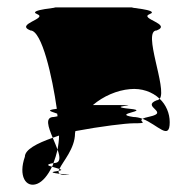

<svg xmlns="http://www.w3.org/2000/svg" viewBox="-20 -715 513 517"><path d="M47 -293C29 -242 49 -208 80 -220C95 -226 109 -243 120 -266C109 -269 102 -272 124 -276C128 -287 132 -299 135 -312C131 -322 127 -333 122 -344C79 -329 47 -312 47 -293ZM62 -633C19 -650 110 -665 80 -677C50 -689 150 -695 125 -695H339C314 -695 414 -689 383 -677C353 -665 444 -650 402 -633C362 -633 431 -475 410 -449C390 -468 361 -478 330 -475C295 -472 258 -456 230 -432H306C368 -432 259 -429 330 -422C388 -416 278 -409 339 -400C347 -400 356 -398 364 -395C350 -387 387 -383 339 -383C320 -383 252 -375 183 -362C183 -360 182 -358 182 -356C182 -315 149 -280 140 -260C135 -262 126 -264 120 -266C122 -269 123 -272 124 -276H125C144 -276 142 -292 135 -312C137 -324 139 -337 139 -350C133 -348 128 -346 122 -344C110 -373 100 -400 125 -400C129 -401 133 -401 135 -402C135 -404 134 -407 134 -409C122 -414 98 -418 133 -422C121 -507 93 -633 62 -633ZM133 -254C135 -254 137 -255 138 -255C137 -252 138 -249 141 -247C125 -249 111 -251 133 -254ZM138 -255C148 -257 146 -258 140 -260C139 -258 138 -257 138 -255ZM141 -247C144 -245 148 -244 156 -244C179 -244 159 -245 141 -247ZM364 -395C405 -379 437 -335 437 -386C437 -410 427 -433 410 -449C408 -447 405 -445 402 -445C359 -428 438 -413 383 -401C373 -399 367 -397 364 -395Z"/></svg>

Font: bitstorm
Style: exext
Weight: 400
Version: Version 0.2